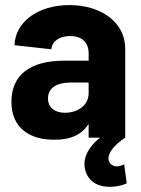

<svg xmlns="http://www.w3.org/2000/svg" viewBox="-20 -542 555 756"><path d="M329 -332V-303H232C100 -303 25 -248 25 -141C25 -35 101 9 194 8C259 9 303 -13 329 -54V0H374C323 41 304 87 316 129C340 213 443 197 479 180L469 105C443 119 416 115 408 90C402 63 427 31 473 0V-352C473 -450 383 -522 253 -522C129 -522 40 -455 37 -364L182 -348C185 -379 213 -400 256 -400C304 -400 329 -374 329 -332ZM169 -154C169 -196 203 -217 259 -217H329V-175C329 -127 286 -98 235 -98C197 -98 169 -118 169 -154Z"/></svg>

Font: Vanilla Cream Black
Style: Regular
Weight: 900
Designer: Jeremy Tribby, Jinavaṁso
Foundry: Tribby Type
Version: Version 1.422;Glyphs 3.1.2 (3151)